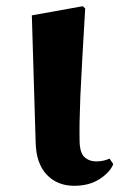

<svg xmlns="http://www.w3.org/2000/svg" viewBox="-20 -579 390 615"><path d="M217.8 16.1Q163.1 16.1 129.4 -19.8Q95.7 -55.7 94.2 -123L82 -529.8L245.1 -559.1L252.9 -551.8Q247.1 -453.6 243.2 -384.8Q239.3 -315.9 237.3 -268.8Q235.4 -221.7 234.9 -189.2Q234.4 -156.7 234.9 -130.9Q234.9 -90.3 250.2 -76.2Q265.6 -62 288.1 -62Q302.2 -62 312.5 -64.7Q322.8 -67.4 331.1 -70.8L342.8 -53.2Q332.5 -27.3 299.3 -5.6Q266.1 16.1 217.8 16.1Z"/></svg>

Font: Source Han Serif JP Heavy
Style: Regular
Weight: 900
Designer: Ryoko NISHIZUKA  (kana & ideographs); Frank Grießhammer (Latin, Greek & Cyrillic); Wenlong ZHANG  (bopomofo); Sandoll Co
Foundry: Adobe Systems Incorporated
Version: Version 1.001;PS 1.001;hotconv 16.6.54;makeotf.lib2.5.65590